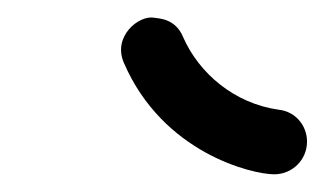

<svg xmlns="http://www.w3.org/2000/svg" viewBox="-20 -822 367 217"><path d="M327 -662C327 -680 314 -696 295 -698C245 -705 205 -739 187 -780C178 -802 158 -801 154 -802C137 -805 107 -781 120 -751C164 -649 265 -625 290 -625C310 -625 327 -641 327 -662Z"/></svg>

Font: LS
Style: RegularAlt
Weight: 500
Designer: BSozoo
Foundry: BSozoo
Version: Version 001.000